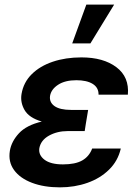

<svg xmlns="http://www.w3.org/2000/svg" viewBox="-20 -801 601 831"><path d="M351.2 -263.5 346.6 -233.7H273.4Q227.6 -233.7 192.1 -214Q156.6 -194.2 150.2 -159.4Q146 -130 172.6 -109.7Q199.2 -89.5 252.5 -89.5Q306.1 -89.5 336.1 -106.7Q366.1 -123.9 378.9 -158H502.8Q490.4 -104.4 452.1 -66.8Q413.7 -29.1 358.3 -9.6Q302.9 9.9 239.3 9.9Q170.8 9.9 119 -9.6Q67.1 -29.1 41 -64.8Q14.9 -100.5 22.7 -148.4Q29.5 -188.9 62 -224.1Q94.5 -259.2 160.9 -274.9Q105.5 -291.2 86.3 -324.8Q67.1 -358.3 73.2 -394.2Q81.7 -444.6 117.4 -479.9Q153.1 -515.3 208.6 -533.9Q264.2 -552.6 332.4 -552.6Q427.6 -552.6 483.8 -510.1Q540.1 -467.7 533.4 -391.3H406.6Q407 -421.9 381.2 -437.9Q355.5 -453.8 310.4 -453.8Q261.7 -453.8 231.7 -434.3Q201.7 -414.8 196.7 -386.4Q192.5 -358.7 215.7 -342Q239 -325.3 288 -325.3H361.5ZM292.6 -613.3 353.7 -781.2H474.1L371.4 -613.3Z"/></svg>

Font: Inter UI Semi Bold
Style: Italic
Weight: 600
Italic angle: -9.39999°
Designer: Rasmus Andersson
Foundry: rsms
Version: 3.2;8d6f07862